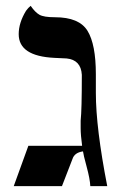

<svg xmlns="http://www.w3.org/2000/svg" viewBox="-20 -637 438 657"><path d="M308 -319Q308 -200 347 0H289Q288 -24 276.5 -66.5Q265 -109 264 -119Q235 -115 228 -93L192 0H27L77 -138H261Q256 -175 256 -198Q256 -221 256 -224Q260 -260 260 -381Q257 -432 208 -437Q193 -438 166 -439Q44 -445 44 -520Q44 -559 69 -600Q77 -611 85 -617Q100 -595 115 -586.5Q130 -578 168 -578Q251 -578 279.5 -531.5Q308 -485 308 -383Z"/></svg>

Font: Cardo
Style: Regular
Weight: 400
Designer: David J. Perry
Foundry: David J. Perry
Version: Version 1.0451